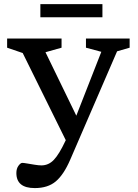

<svg xmlns="http://www.w3.org/2000/svg" viewBox="-20 -704 687 956"><path d="M153 232.5Q61.5 232.5 61.5 157.5Q61.5 135.5 72 121.2Q82.5 107 91 107Q97.5 107 115 110Q132.5 113 152.5 116.2Q172.5 119.5 186 119.5Q222 119.5 248.2 91.8Q274.5 64 305 -1L307.5 -6L93 -440L15.5 -466.5V-512H286.5V-466.5L206.5 -444L360 -128L484.5 -446L408 -466.5V-512H625.5V-466.5L563 -448.5L329.5 91.5Q297.5 165.5 258 199Q218.5 232.5 153 232.5ZM181 -618V-683.5H490V-618Z"/></svg>

Font: Newsreader 6pt
Style: Regular
Weight: 400
Designer: Hugues Gentile
Foundry: Production Type
Version: Version 1.003; ttfautohint (v1.8.3)